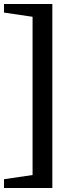

<svg xmlns="http://www.w3.org/2000/svg" viewBox="-24 -751 389 961"><path d="M238 -731V190H-4V146L139 125V-667L-4 -688V-731Z"/></svg>

Font: Piazzolla SemiBold
Style: Regular
Weight: 600
Designer: Juan Pablo del Peral
Foundry: Huerta Tipografica
Version: Version 1.330